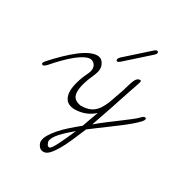

<svg xmlns="http://www.w3.org/2000/svg" viewBox="-239 -756 1220 1286"><g transform="rotate(30 371.5 -113.0)"><path d="M13 -145Q-2 -130 -11 -130Q-22 -130 -22 -140Q-22 -147 -11 -160Q30 -206 69.5 -244Q109 -282 145 -310Q181 -338 213.5 -353.5Q246 -369 273 -369Q301 -369 317 -347Q333 -325 333 -300Q333 -275 318 -242Q296 -194 286 -157.5Q276 -121 276 -92Q276 -60 293 -43.5Q310 -27 342 -22Q387 -22 416 -35.5Q445 -49 465.5 -77.5Q486 -106 502 -149Q518 -192 538 -252Q547 -282 553.5 -304Q560 -326 566.5 -340.5Q573 -355 581.5 -362.5Q590 -370 603 -370Q610 -370 610 -363Q610 -355 600 -327Q590 -299 579 -266Q559 -203 530.5 -119.5Q502 -36 473 48Q512 15 552 -15Q592 -45 627.5 -71.5Q663 -98 690 -119Q717 -140 731 -155Q744 -170 755 -170Q765 -170 765 -161Q765 -151 749 -134Q733 -117 707.5 -95Q682 -73 648.5 -47.5Q615 -22 580.5 3.5Q546 29 513 53.5Q480 78 454 98Q430 156 408 206Q386 256 364.5 292.5Q343 329 322.5 350Q302 371 281 371Q257 371 244 352.5Q231 334 231 319Q231 295 246.5 268Q262 241 288 211Q314 181 348.5 150Q383 119 422 88Q433 57 444 25.5Q455 -6 467 -37Q405 20 316 20H314Q270 17 251 -8Q232 -33 232 -72Q232 -102 243.5 -144Q255 -186 279 -235Q289 -256 289 -274Q289 -288 284 -298Q279 -308 272 -314Q265 -320 257 -323Q249 -326 243 -326Q225 -326 200 -313.5Q175 -301 145.5 -277.5Q116 -254 82.5 -220.5Q49 -187 13 -145ZM401 141Q375 163 352 184Q329 205 312 224Q295 243 285 260.5Q275 278 275 292Q275 298 281.5 312Q288 326 301 326Q307 326 317.5 311.5Q328 297 340.5 272.5Q353 248 368.5 214Q384 180 401 141ZM583 -587Q594 -597 603 -597Q608 -597 610.5 -593.5Q613 -590 613 -585Q613 -576 598 -563L428 -411Q415 -400 408 -400Q399 -400 399 -411Q399 -422 413 -435Z"/></g></svg>

Font: Discipuli Britannica
Style: Regular
Weight: 400
Designer: Peter Wiegel
Foundry: Peter Wiegel
Version: Version 0.001 2009